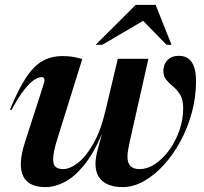

<svg xmlns="http://www.w3.org/2000/svg" viewBox="-20 -752 835 784"><path d="M461 -512H586L510.5 -177Q506 -157 503.2 -140.8Q500.5 -124.5 500.5 -112Q500.5 -61.5 549.5 -61.5Q582.5 -61.5 614.2 -83Q646 -104.5 671.8 -140.2Q697.5 -176 712.8 -220.2Q728 -264.5 728 -310Q728 -345 715.8 -365Q703.5 -385 687.5 -398.2Q671.5 -411.5 659.2 -425.8Q647 -440 647 -463Q647 -488 663.5 -506Q680 -524 710.5 -524Q780.5 -524 780.5 -420.5Q780.5 -356 763.5 -293Q746.5 -230 716.8 -175Q687 -120 648.5 -78Q610 -36 567 -12Q524 12 480.5 12Q428.5 12 399.2 -11.8Q370 -35.5 370 -84Q370 -108.5 379.5 -143.5L396.5 -206Q362.5 -125.5 323.2 -77.5Q284 -29.5 243.8 -8.8Q203.5 12 167 12Q65 12 65 -81.5Q65 -120 82.5 -173L159 -410.5Q167.5 -437 149.5 -437Q138 -437 121 -426.8Q104 -416.5 80.5 -387.5Q57 -358.5 26.5 -302L21 -305Q55 -388 86.8 -435.8Q118.5 -483.5 154 -503.2Q189.5 -523 235.5 -523Q259 -523 276 -520.2Q293 -517.5 316 -511L214.5 -186Q197 -130 197 -101.5Q197 -78.5 207.8 -70Q218.5 -61.5 238 -61.5Q265 -61.5 298 -86.8Q331 -112 361.5 -165.8Q392 -219.5 412 -305.5ZM370.5 -569 534 -732H615.5L680.5 -569H660L564.5 -667L397.5 -569Z"/></svg>

Font: Newsreader Display SemiBold
Style: Italic
Weight: 600
Italic angle: -17°
Designer: Hugues Gentile
Foundry: Production Type
Version: Version 1.001